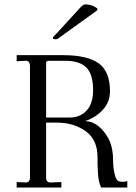

<svg xmlns="http://www.w3.org/2000/svg" viewBox="-20 -846 614 866"><path d="M55.2 -24.9 95.2 -22.9Q115.2 -22.9 115.2 -44.9V-550.8Q115.2 -558.1 109.9 -566.9Q103.5 -573.2 92.8 -571.8L55.2 -569.8V-597.2H265.1Q376 -597.2 426.8 -559.1Q476.1 -522 476.1 -434.1Q476.1 -386.2 444.8 -352.1Q414.1 -316.9 363.8 -299.8Q393.6 -299.8 421.9 -278.8Q452.6 -254.4 471.2 -216.8Q490.2 -178.2 490.2 -122.1Q490.2 -88.9 497.1 -61Q504.4 -29.3 519 -27.8Q526.9 -25.9 533.2 -25.9Q547.9 -25.9 554.2 -29.8V0H436Q423.3 -27.8 421.9 -65.9Q419.9 -100.1 419.9 -104V-137.2Q419.9 -214.8 367.2 -253.9Q312.5 -293 235.8 -293H188V-44.9Q188 -22.9 208 -22.9L256.8 -24.9V0H55.2ZM293.9 -315.9Q343.3 -315.9 372.1 -349.1Q399.9 -379.9 399.9 -439.9Q399.9 -509.8 370.1 -541Q339.4 -571.8 274.9 -571.8H200.2Q188 -571.8 188 -562V-315.9ZM419.9 -805.2Q419.9 -799.8 411.1 -793.9L250 -678.2Q239.3 -668.9 231.9 -668.9Q217.8 -668.9 217.8 -675.8Q217.8 -677.7 236.8 -696.8L332 -800.8Q345.2 -815.9 353 -821.8Q357.4 -826.2 368.2 -826.2Q381.8 -826.2 402.8 -817.9Q419.9 -809.1 419.9 -805.2Z"/></svg>

Font: Unna Light
Style: Regular
Weight: 300
Designer: Jorge de Buen Unna
Foundry: Omnibus-Type
Version: Version 2.007;PS 002.007;hotconv 1.0.88;makeotf.lib2.5.64775